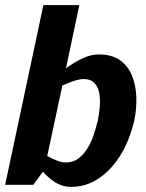

<svg xmlns="http://www.w3.org/2000/svg" viewBox="-25 -720 568 748"><path d="M356 -250Q361 -274 363.5 -302Q366 -330 362 -355Q358 -380 343.5 -396Q329 -412 300 -412Q285 -412 262.5 -404.5Q240 -397 218 -387L159 -112Q178 -102 196.5 -94.5Q215 -87 231 -87Q260 -87 281 -103Q302 -119 317 -144Q332 -169 341 -197.5Q350 -226 356 -250ZM284 -700 232 -454Q262 -476 295 -492Q328 -508 360 -508Q410 -508 441.5 -486Q473 -464 488.5 -427Q504 -390 506 -344Q508 -298 498 -250Q487 -202 466 -156Q445 -110 413.5 -73Q382 -36 341.5 -14Q301 8 251 8Q218 8 190.5 -9.5Q163 -27 142 -51L105 0H-5L10 -70L144 -700Z"/></svg>

Font: Epunda Sans
Style: Bold Italic
Weight: 700
Italic angle: -12.0243°
Designer: Simon Atzbach
Foundry: typofactur
Version: Version 2.204; ttfautohint (v1.8.4.7-5d5b)